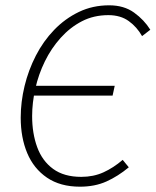

<svg xmlns="http://www.w3.org/2000/svg" viewBox="-20 -691 586 723"><path d="M281 12Q207 12 157 -22Q107 -56 82.5 -114.5Q58 -173 58 -248Q58 -307 72.5 -367Q87 -427 115 -481.5Q143 -536 184 -578.5Q225 -621 277 -646Q329 -671 391 -671Q447 -671 485 -643.5Q523 -616 546 -579L515 -555Q496 -589 465 -611.5Q434 -634 388 -634Q333 -634 288.5 -611Q244 -588 208.5 -548.5Q173 -509 149 -460Q125 -411 113 -357.5Q101 -304 101 -254Q101 -189 120 -137Q139 -85 180 -55Q221 -25 286 -25Q332 -25 369.5 -42Q407 -59 442 -89L465 -61Q424 -27 380.5 -7.5Q337 12 281 12ZM82 -331 89 -368H412L404 -331Z"/></svg>

Font: Source Sans 3 Light
Style: Italic
Weight: 300
Italic angle: -11°
Designer: Paul D. Hunt
Foundry: Adobe
Version: Version 3.046;hotconv 1.0.118;makeotfexe 2.5.65603